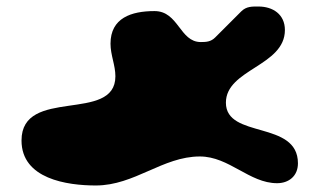

<svg xmlns="http://www.w3.org/2000/svg" viewBox="-20 -668 989 589"><path d="M46 -237C46 -119 186 -99 274 -99C393 -99 479 -188 593 -188C683 -188 745 -106 830 -106C866 -106 894 -128 894 -167C894 -300 673 -241 673 -353C673 -456 854 -465 854 -576C854 -624 817 -648 773 -648C754 -648 736 -649 720 -633L640 -553C627 -540 613 -539 596 -539C531 -539 528 -634 454 -634C383 -634 319 -613 319 -534C319 -499 334 -468 334 -434C334 -289 46 -403 46 -237Z"/></svg>

Font: CISF Camouflage Kit
Style: Ste
Weight: 400
Designer: Robert Jablonski, Jasper
Foundry: Cannot Into Space Fonts
Version: Version 1.27